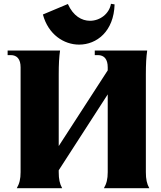

<svg xmlns="http://www.w3.org/2000/svg" viewBox="-20 -987 843 1007"><path d="M295 -722H20V-698H36C70 -698 88 -676 88 -634V-84C88 -48 82 -24 68 0H306C293 -23 288 -48 288 -84V-94L545 -492V-84C545 -48 539 -24 525 0H763C750 -23 745 -48 745 -84V-596C745 -650 747 -688 752 -722H477V-698H493C527 -698 545 -676 545 -634V-618L288 -221V-596C288 -650 290 -688 295 -722ZM205 -911 336 -966C364 -903 409 -878 452 -878C505 -878 553 -915 562 -967L581 -964C577 -822 487 -753 395 -753C315 -753 233 -806 205 -911Z"/></svg>

Font: Sinistre Bold
Style: Regular
Weight: 900
Designer: Jules Durand
Foundry: Collletttivo
Version: Version 69.420;Glyphs 3.2 (3217)